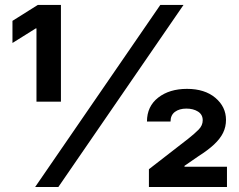

<svg xmlns="http://www.w3.org/2000/svg" viewBox="-20 -747 956 767"><path d="M120.4 0 620.4 -727.3H713.1L213.1 0ZM125.7 -340.9V-633.5H122.9L29.8 -575.3V-663.7L131 -727.3H223.4V-340.9ZM574.9 0V-71L731.9 -192.8Q757.1 -212.7 773.4 -229.2Q789.8 -245.7 789.8 -266.7Q789.8 -289.4 771 -301.3Q752.1 -313.2 724.4 -313.2Q696.4 -313.2 678.8 -300.1Q661.2 -286.9 661.2 -261.4H567.1Q567.1 -322.1 612 -357.1Q657 -392 726.9 -392Q797.9 -392 840.4 -356.2Q882.8 -320.3 882.8 -268.1Q882.8 -240.1 871.1 -216.3Q859.4 -192.5 835 -169.7Q810.7 -147 772.7 -122.9L717 -84.5V-81H886.7V0Z"/></svg>

Font: InterMG
Style: Bold
Weight: 700
Designer: Rasmus Andersson
Foundry: rsms
Version: Version 3.019;December 26, 2023;FontCreator 15.0.0.2955 64-b